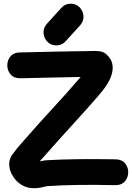

<svg xmlns="http://www.w3.org/2000/svg" viewBox="-20 -1003 715 1040"><path d="M201 13Q211 11 223 8Q235 5 240 5Q385 -5 605 0Q639 0 656.5 -20.5Q674 -41 674.5 -68.5Q675 -96 658 -117.5Q641 -139 607 -140Q382 -144 232 -135Q218 -134 196 -129V-130L291 -237L444 -406Q526 -497 547 -527Q576 -567 585 -600Q604 -665 558 -707Q544 -721 526 -724Q522 -725 517 -726H509Q503 -727 493 -727Q477 -727 446 -726Q416 -726 370 -725L264 -723Q91 -719 89 -719Q55 -719 37.5 -698.5Q20 -678 19.5 -650.5Q19 -623 36 -601.5Q53 -580 87 -579Q91 -579 310 -584Q398 -586 417 -586L340 -498L188 -331L90 -220Q68 -195 57 -179Q49 -169 44 -162Q41 -156 38 -151Q31 -136 30 -121Q28 -80 53 -43.5Q78 -7 116 8Q152 22 201 13ZM289 -757Q318 -759 337 -781L415 -867Q435 -891 432 -918.5Q429 -946 409.5 -965Q390 -984 359 -983Q330 -981 311 -959L233 -873Q213 -849 216 -821.5Q219 -794 238.5 -775Q258 -756 289 -757Z"/></svg>

Font: Balsamiq Sans
Style: Bold
Weight: 700
Designer: Michael Angeles
Foundry: Balsamiq SRL
Version: Version 1.020; ttfautohint (v1.8.4.7-5d5b);gftools[0.9.26]